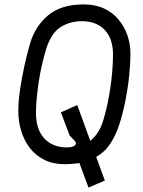

<svg xmlns="http://www.w3.org/2000/svg" viewBox="-20 -732 646 870"><path d="M381 118 340 7Q325 9 308 10.5Q291 12 273 12Q221 12 181.5 -7.5Q142 -27 116 -60.5Q90 -94 76.5 -137.5Q63 -181 63 -229Q63 -271 70.5 -323.5Q78 -376 90 -431Q102 -486 116 -534Q139 -613 198 -662.5Q257 -712 359 -712Q412 -712 451.5 -693.5Q491 -675 517.5 -643Q544 -611 557.5 -571.5Q571 -532 571 -490Q571 -443 565 -386Q559 -329 547.5 -272Q536 -215 520 -166Q505 -120 480.5 -82Q456 -44 416 -21L455 86ZM283 -64Q301 -64 312.5 -69Q324 -74 324 -83Q324 -88 318.5 -94Q313 -100 307 -106L295 -119L256 -223L330 -256L389 -94Q408 -109 423 -131.5Q438 -154 448 -187Q458 -219 466 -256.5Q474 -294 480 -334Q486 -374 489 -413Q492 -452 492 -485Q492 -557 454.5 -596.5Q417 -636 351 -636Q299 -636 256.5 -610.5Q214 -585 190 -513Q180 -480 171 -442Q162 -404 156 -364.5Q150 -325 146.5 -288Q143 -251 143 -221Q143 -145 181 -104.5Q219 -64 283 -64Z"/></svg>

Font: Finlandica
Style: Italic
Weight: 400
Italic angle: -8°
Designer: Niklas Ekholm, Juho Hiilivirta, Jaakko Suomalainen
Foundry: Helsinki Type Studio
Version: Version 1.064